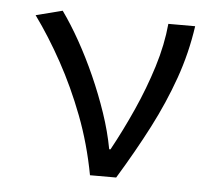

<svg xmlns="http://www.w3.org/2000/svg" viewBox="-42 -545 684 592"><g transform="rotate(5 300.0 -249.0)"><path d="M257 0Q239 -96 206.5 -181Q174 -266 133 -340.5Q92 -415 47 -477L129 -498Q157 -459 184.5 -410Q212 -361 236.5 -306Q261 -251 280 -195Q299 -139 309 -85H313Q347 -147 377.5 -215Q408 -283 429.5 -352Q451 -421 457 -486H540Q528 -402 500 -323Q472 -244 431.5 -165.5Q391 -87 338 0Z"/></g></svg>

Font: Source Code Pro
Style: Regular
Weight: 400
Monospace: yes
Designer: Paul D. Hunt, Teo Tuominen
Foundry: Adobe Systems Incorporated
Version: Version 1.018;hotconv 1.0.116;makeotfexe 2.5.65601